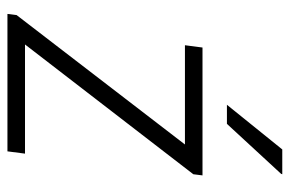

<svg xmlns="http://www.w3.org/2000/svg" viewBox="-148 -612 760 503"><g transform="rotate(90 231.5 -360.0)"><path d="M439 -511 436 -487 96 -46H382L376 0H16L19 -24L358 -465H98L104 -511ZM436 -720 435 -717 304 -575H254L371 -720Z"/></g></svg>

Font: Chivo Thin Italic
Style: Regular
Weight: 100
Italic angle: -8.05°
Designer: Hector Gatti
Foundry: Omnibus-Type
Version: Version 1.007